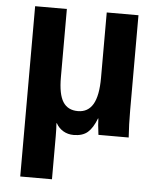

<svg xmlns="http://www.w3.org/2000/svg" viewBox="-53 -573 681 827"><g transform="rotate(5 288.0 -160.0)"><path d="M385.3 0Q378.9 -48.8 378.9 -70.3H377.4Q361.3 -28.3 339.4 -9.3Q317.4 9.8 278.8 9.8Q253.4 9.8 233.6 -2Q213.9 -13.7 202.6 -34.2H200.7Q202.6 -13.2 202.6 22V208H65.4V-528.3H202.6V-232.9Q202.6 -159.7 223.4 -127Q244.1 -94.2 288.1 -94.2Q331.5 -94.2 353.3 -131.3Q375 -168.5 375 -246.1V-528.3H512.2V-118.2Q512.2 -54.7 516.1 0Z"/></g></svg>

Font: TypoPRO Liberation Sans
Style: Bold
Weight: 700
Designer: Steve Matteson
Foundry: Ascender Corporation
Version: Version 2.00.1